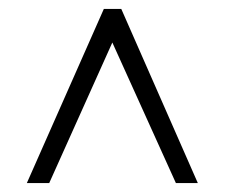

<svg xmlns="http://www.w3.org/2000/svg" viewBox="-20 -741 510 429"><path d="M422 -332H373L231 -646L90 -332H40L212 -721H251Z"/></svg>

Font: Caslon OS
Style: Regular
Weight: 400
Designer: Alfredo Marco Pradil
Foundry: Hanken Design Co.
Version: Version 1.000;PS 001.000;hotconv 1.0.88;makeotf.lib2.5.64775